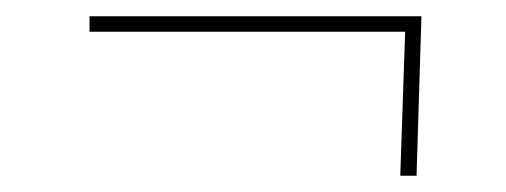

<svg xmlns="http://www.w3.org/2000/svg" viewBox="-20 -370 622 236"><path d="M472 -154 478 -331H90V-350H498L492 -154Z"/></svg>

Font: Literata 72pt
Style: Italic
Weight: 400
Italic angle: -2°
Designer: Latin by Veronika Burian and Jose Scaglione. Greek by Irene Vlachou. Cyrillic by Vera Evstafieva
Foundry: TypeTogether
Version: Version 3.002